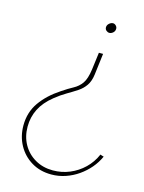

<svg xmlns="http://www.w3.org/2000/svg" viewBox="-109 -582 631 841"><g transform="rotate(15 206.0 -161.0)"><path d="M278 -278Q274 -247 260.5 -227.5Q247 -208 226.5 -194.5Q206 -181 181 -166.5Q156 -152 130 -131Q90 -99 71.5 -62Q53 -25 53 18Q53 63 73 98.5Q93 134 128.5 154.5Q164 175 209 175Q249 175 285 160Q321 145 349 118Q377 91 393 54Q397 56 401.5 57Q406 58 409 59Q396 88 375.5 112Q355 136 328.5 154.5Q302 173 271 183.5Q240 194 207 194Q156 194 117 170.5Q78 147 56 107Q34 67 34 18Q34 -42 66 -87.5Q98 -133 153 -169Q181 -188 203.5 -200Q226 -212 240.5 -232.5Q255 -253 261 -297L271 -375H290ZM298 -516Q305 -516 311 -510Q317 -504 317 -496Q317 -485 309 -478Q301 -471 292 -471Q285 -471 278.5 -476.5Q272 -482 272 -491Q272 -501 280.5 -508.5Q289 -516 298 -516Z"/></g></svg>

Font: Josefin Sans Thin Thin
Style: Italic
Weight: 250
Italic angle: -7°
Version: Version 2.000